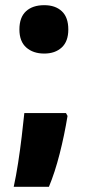

<svg xmlns="http://www.w3.org/2000/svg" viewBox="-20 -583 336 742"><path d="M151 -376Q108 -376 81.5 -399.5Q55 -423 55 -469Q55 -516 80.5 -539.5Q106 -563 151 -563Q194 -563 219 -539.5Q244 -516 244 -469Q244 -423 218.5 -399.5Q193 -376 151 -376ZM235 -146 241 -135Q229 -61 210.5 11.5Q192 84 169 139H33Q42 98 50 46.5Q58 -5 64 -56Q70 -107 74 -146Z"/></svg>

Font: Noto Sans Tamil Condensed Black
Style: Regular
Weight: 900
Width: 3
Designer: Jelle Bosma - Monotype Design Team
Foundry: Monotype Imaging Inc.
Version: Version 2.004; ttfautohint (v1.8.4.7-5d5b)